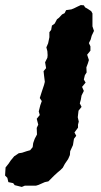

<svg xmlns="http://www.w3.org/2000/svg" viewBox="-137 -522 398 758"><path d="M-18 71 -8 59 -6 43 0 26 9 9 8 -17 14 -30 8 -53 20 -68 16 -82 22 -106 28 -123 20 -135 28 -160 37 -187 40 -199 37 -223 35 -241 45 -253 41 -276 50 -294 51 -304 50 -320 46 -335 53 -351 58 -375V-395L65 -404L68 -421L79 -429L88 -446L96 -452L108 -465L118 -470L124 -482L145 -485L159 -491L167 -495L182 -502L194 -501L199 -493L211 -486L223 -478L228 -469V-443V-418L234 -400L225 -381L221 -366L214 -352L220 -339V-322L207 -306L214 -285L210 -272L204 -256L205 -236L198 -225L194 -208L201 -196L187 -179L194 -163L185 -145L182 -128L178 -114L185 -100L173 -85L170 -59L174 -42L171 -30V-18L157 1L164 14L155 26L151 51L140 75L139 90L132 106L119 125L111 140L102 149L89 160L77 171L70 178L54 194L40 197L15 208L5 211H-13H-39L-51 216L-79 209L-85 201L-104 197L-108 180L-117 171L-115 139L-103 124L-95 112L-81 95L-63 83L-50 81L-32 75Z"/></svg>

Font: Winky Rough
Style: Bold Italic
Weight: 700
Italic angle: -8.97852°
Designer: Simon Atzbach
Foundry: typofactur
Version: Version 1.206; ttfautohint (v1.8.4.7-5d5b)